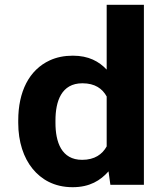

<svg xmlns="http://www.w3.org/2000/svg" viewBox="-20 -770 696 800"><path d="M432.2 -56 439.9 0H579.6V-750H424.5V-480C392.5 -514 349.4 -538 283.7 -538C247.8 -538 215.7 -531.5 187.5 -518.5C100.6 -478.5 56 -387.3 56 -268V-258C56 -178.9 78.3 -112.4 116 -66.5C151.1 -23.7 204.4 10 282.6 10C354.1 10 398.6 -18.2 432.2 -56ZM424.5 -368V-160C406.5 -127.3 374.6 -104 322.2 -104C235.8 -104 211.1 -178.5 211.1 -258V-268C211.1 -347.8 235.7 -423 323.3 -423C375.7 -423 406.5 -400.7 424.5 -368Z"/></svg>

Font: Asimov
Style: Wid
Weight: 500
Designer: Google
Version: Version 2.000980; 2014